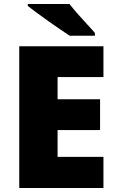

<svg xmlns="http://www.w3.org/2000/svg" viewBox="-20 -947 589 967"><path d="M501 0H77V-714H501V-559H270V-447H484V-292H270V-157H501ZM330 -927Q347 -905 370.5 -878Q394 -851 418 -825.5Q442 -800 458 -781V-767H331Q311 -780 282.5 -799.5Q254 -819 223.5 -840.5Q193 -862 165.5 -882.5Q138 -903 120 -917V-927Z"/></svg>

Font: Noto Sans Khmer UI Black
Style: Regular
Weight: 900
Designer: Danh Hong and the Monotype Design Team
Foundry: Monotype Imaging Inc.
Version: Version 2.002; ttfautohint (v1.8.4.7-5d5b)